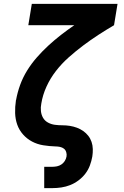

<svg xmlns="http://www.w3.org/2000/svg" viewBox="-20 -755 640 990"><path d="M208 215V105H250Q262 105 274 102.5Q286 100 296.5 93Q307 86 314 75Q321 64 323 52Q325 41 321.5 29.5Q318 18 309.5 11.5Q301 5 289.5 2.5Q278 0 266 0Q234 -1 203 -6Q172 -11 145.5 -25Q119 -39 99 -61.5Q79 -84 69 -112Q59 -140 58 -172Q57 -204 62 -236Q62 -237 62 -238Q62 -239 63 -240Q70 -279 84 -317.5Q98 -356 120 -391.5Q142 -427 170 -459Q198 -491 229.5 -520Q261 -549 294.5 -575Q328 -601 363 -625H126L144 -735H586L568 -625Q527 -601 487 -575Q447 -549 408.5 -520Q370 -491 334 -459Q298 -427 268.5 -389Q239 -351 219.5 -308Q200 -265 193 -221Q189 -202 191 -182.5Q193 -163 202 -147.5Q211 -132 227.5 -123Q244 -114 263 -111.5Q282 -109 301.5 -109Q321 -109 340 -106Q359 -103 376.5 -96.5Q394 -90 409 -79.5Q424 -69 435 -55Q446 -41 452 -23.5Q458 -6 458.5 13.5Q459 33 456 52Q452 75 443.5 98Q435 121 420 140.5Q405 160 385 175Q365 190 342.5 199Q320 208 296.5 211.5Q273 215 250 215Z"/></svg>

Font: Iosevka SS04 XBd Ex
Style: Italic
Weight: 800
Width: 7
Italic angle: -9°
Monospace: yes
Designer: Belleve Invis
Foundry: Belleve Invis
Version: Version 19.0.0; ttfautohint (v1.8.4)